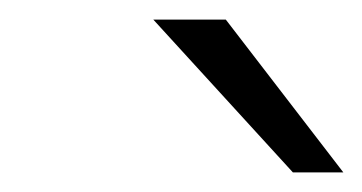

<svg xmlns="http://www.w3.org/2000/svg" viewBox="-20 -752 370 196"><path d="M279 -576 136.5 -732H210.5L330.5 -576Z"/></svg>

Font: Overpass ExtraLight
Style: Italic
Weight: 250
Italic angle: -10°
Designer: Delve Withrington, Dave Bailey, Thomas Jockin
Foundry: Delve Fonts LLC
Version: Version 4.000